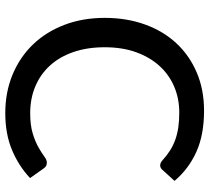

<svg xmlns="http://www.w3.org/2000/svg" viewBox="-52 -714 774 709"><g transform="rotate(-90 334.5 -359.0)"><path d="M79 -154Q84 -154 88.5 -151.8Q93 -149.5 97 -146Q115 -129.5 133.5 -117.8Q152 -106 172.8 -98.5Q193.5 -91 218.2 -87.2Q243 -83.5 274 -83.5Q325 -83.5 369 -102Q413 -120.5 445.5 -156Q478 -191.5 496.5 -242.5Q515 -293.5 515 -359Q515 -423.5 497.2 -474.8Q479.5 -526 447.2 -561.2Q415 -596.5 370.2 -615.2Q325.5 -634 272 -634Q227 -634 196.2 -624.5Q165.5 -615 145 -603.2Q124.5 -591.5 111.8 -582Q99 -572.5 89.5 -572.5Q81 -572.5 75.8 -576Q70.5 -579.5 67 -585L32 -634.5Q76 -676 135.2 -701Q194.5 -726 271.5 -726Q349.5 -726 414.2 -699Q479 -672 525.5 -623.5Q572 -575 597.8 -507.5Q623.5 -440 623.5 -359Q623.5 -278 599.2 -210.5Q575 -143 530 -94.5Q485 -46 421.8 -19Q358.5 8 280.5 8Q191.5 8 128.5 -20.5Q65.5 -49 21.5 -101L63.5 -147Q70 -154 79 -154Z"/></g></svg>

Font: Lato 2
Style: Regular
Weight: 500
Designer: Lukasz Dziedzic with Adam Twardoch and Botio Nikoltchev
Foundry: tyPoland Lukasz Dziedzic
Version: Version 2.015; 2015-08-06; http://www.latofonts.com/